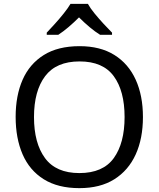

<svg xmlns="http://www.w3.org/2000/svg" viewBox="-20 -964 821 994"><path d="M720 -358Q720 -247 682.5 -164.5Q645 -82 572 -36Q499 10 391 10Q280 10 206.5 -36Q133 -82 97 -165Q61 -248 61 -359Q61 -469 97 -551Q133 -633 206.5 -679Q280 -725 392 -725Q499 -725 572 -679.5Q645 -634 682.5 -551.5Q720 -469 720 -358ZM156 -358Q156 -223 213 -145.5Q270 -68 391 -68Q513 -68 569 -145.5Q625 -223 625 -358Q625 -493 569 -569.5Q513 -646 392 -646Q271 -646 213.5 -569.5Q156 -493 156 -358ZM435 -944Q447 -922 469.5 -894.5Q492 -867 516.5 -840.5Q541 -814 560 -795V-784H498Q472 -800 444 -823.5Q416 -847 389 -874Q362 -847 335 -824Q308 -801 282 -784H222V-795Q241 -815 264.5 -841Q288 -867 310 -894.5Q332 -922 345 -944Z"/></svg>

Font: Noto Sans Bengali UI
Style: Regular
Weight: 400
Designer: Jelle Bosma - Monotype Design Team
Foundry: Monotype Imaging Inc.
Version: Version 2.003; ttfautohint (v1.8.4.7-5d5b)